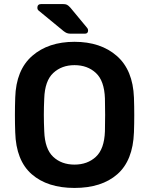

<svg xmlns="http://www.w3.org/2000/svg" viewBox="-20 -916 735 946"><path d="M347 10Q214 10 136.5 -57.5Q59 -125 55 -264Q52 -348 55 -435Q59 -571 138.5 -640.5Q218 -710 347 -710Q476 -710 555.5 -640.5Q635 -571 640 -435Q643 -348 640 -264Q635 -125 558 -57.5Q481 10 347 10ZM347 -105Q411 -105 452.5 -143.5Q494 -182 497 -269Q498 -313 498 -350.5Q498 -388 497 -431Q494 -518 452.5 -556.5Q411 -595 347 -595Q284 -595 242.5 -556.5Q201 -518 198 -431Q196 -388 196 -350.5Q196 -313 198 -269Q201 -182 242 -143.5Q283 -105 347 -105ZM329 -750Q317 -750 309.5 -753Q302 -756 293 -763L169 -865Q164 -870 164 -877Q164 -896 183 -896H290Q303 -896 310 -892.5Q317 -889 327 -878L409 -779Q414 -774 414 -766Q414 -750 398 -750Z"/></svg>

Font: Rubik Medium
Style: Regular
Weight: 500
Designer: Hubert and Fischer
Foundry: Hubert and Fischer
Version: Version 2.300; ttfautohint (v1.8.4.7-5d5b);gftools[0.9.30]